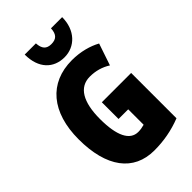

<svg xmlns="http://www.w3.org/2000/svg" viewBox="-280 -1046 1153 1153"><g transform="rotate(-45 296.5 -469.0)"><path d="M488 -948H393C391 -897 368 -879 328 -879C287 -879 268 -900 265 -948H170C170 -829 236 -767 328 -767C417 -767 488 -837 488 -948ZM295 -418V-276H377V-145C360 -140 342 -137 324 -137C253 -137 216 -213 216 -354C216 -498 262 -578 353 -578C402 -578 447 -565 486 -540L533 -679C486 -705 421 -724 347 -724C153 -724 39 -588 39 -359C39 -123 138 10 314 10C394 10 470 -4 544 -33V-418Z"/></g></svg>

Font: Noto Sans Lao Looped ExtraCondensed Black
Style: Regular
Weight: 900
Width: 2
Designer: Mark Frömberg, Ben Mitchell
Foundry: The Fontpad Ltd
Version: Version 1.002